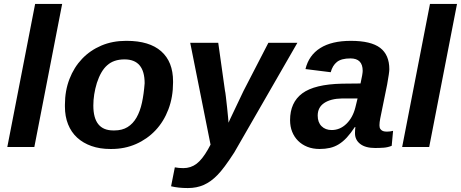

<svg xmlns="http://www.w3.org/2000/svg" viewBox="-20 -745 2336 973"><path d="M17 0 158 -725H295L154 0Z M857 -327Q857 -253 833.5 -191Q810 -129 768 -84.5Q726 -40 669 -15Q612 10 545 10H539Q486 10 443.5 -5Q401 -20 371 -47.5Q341 -75 325 -115Q309 -155 309 -205V-214Q309 -285 332 -344.5Q355 -404 396 -447Q437 -490 493.5 -514Q550 -538 618 -538H622Q737 -538 797 -485Q857 -432 857 -333ZM713 -323Q713 -444 611 -444Q556 -444 523 -414Q491 -386 471 -325Q453 -266 453 -210Q453 -84 554 -84H560Q599 -84 626.5 -101Q654 -118 672 -149.5Q690 -181 699.5 -225Q709 -269 713 -323Z M932 208Q884 208 847 199L866 103Q876 105 887 106Q898 107 909 107Q947 107 976 85Q1005 63 1034 12L1047 -12L944 -528H1086L1120 -286Q1122 -278 1124.5 -256.5Q1127 -235 1131 -199Q1134 -167 1136 -149Q1138 -131 1138 -125V-123L1146 -141L1214 -284L1340 -528H1487L1167 28Q1114 110 1082 142Q1049 176 1013 192Q977 208 932 208Z M1881 5Q1832 5 1805.5 -15.5Q1779 -36 1779 -70Q1779 -79 1779.5 -86.5Q1780 -94 1781 -101H1778Q1757 -69 1737.5 -48Q1718 -27 1697 -14Q1676 -1 1652 4.5Q1628 10 1600 10Q1565 10 1537.5 -1Q1510 -12 1490.5 -31.5Q1471 -51 1460.5 -77.5Q1450 -104 1450 -136Q1450 -226 1512 -272Q1574 -318 1714 -321L1807 -322Q1818 -371 1818 -386Q1818 -449 1756 -449Q1710 -449 1687.5 -431Q1665 -413 1656 -379L1528 -395Q1545 -465 1603 -501.5Q1661 -538 1758 -538Q1860 -538 1906.5 -502.5Q1953 -467 1953 -394Q1953 -378 1942 -317L1907 -145Q1903 -125 1903 -110Q1903 -98 1907.5 -91.5Q1912 -85 1918.5 -82Q1925 -79 1931.5 -78.5Q1938 -78 1942 -78Q1957 -78 1972 -82L1965 -6Q1945 2 1924 3.5Q1903 5 1881 5ZM1792 -246H1713Q1656 -245 1623 -223Q1590 -201 1590 -159Q1590 -125 1609.5 -105.5Q1629 -86 1661 -86Q1703 -86 1735.5 -117.5Q1768 -149 1781 -201Z M2018 0 2159 -725H2296L2155 0Z"/></svg>

Font: Libra Sans Modern
Style: Bold Italic
Weight: 700
Italic angle: -12°
Foundry: Stefan Peev, Context Ltd
Version: Version 1.000